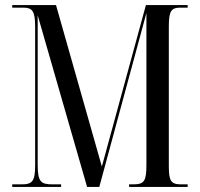

<svg xmlns="http://www.w3.org/2000/svg" viewBox="-20 -734 785 754"><path d="M28 0H220V-10H187C141 -10 128 -19 128 -87V-674L322 0H370L555 -683V-88C555 -23 547 -10 503 -10H487V0H717V-10H692C651 -10 643 -23 643 -83V-631C643 -691 653 -704 688 -704H717V-714H553L380 -80L200 -714H28V-704H71C107 -704 118 -691 118 -629V-85C118 -22 107 -10 65 -10H28Z"/></svg>

Font: Noto Serif Display ExtraCondensed
Style: Regular
Weight: 400
Width: 2
Designer: Monotype Design Team
Foundry: Monotype Imaging Inc.
Version: Version 2.009